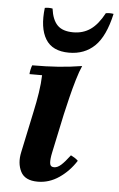

<svg xmlns="http://www.w3.org/2000/svg" viewBox="-52 -739 489 790"><g transform="rotate(5 192.5 -344.0)"><path d="M134 15Q81 15 63.5 -19.5Q46 -54 56 -100L92 -270Q101 -311 107 -350Q113 -389 114 -423H62Q62 -430 64.5 -441.5Q67 -453 70 -460Q128 -460 177 -463.5Q226 -467 275 -475Q265 -453 254 -416Q243 -379 233.5 -340Q224 -301 217 -270L183 -110Q177 -82 178.5 -66Q180 -50 196 -50Q210 -50 225 -63.5Q240 -77 261 -105Q269 -101 276.5 -96.5Q284 -92 291 -85Q263 -41 222 -13Q181 15 134 15ZM353 -700Q369 -703 385 -700Q364 -606 322 -565.5Q280 -525 216 -525Q147 -525 119 -571Q91 -617 101 -700Q117 -703 133 -700Q139 -654 160.5 -632Q182 -610 226 -610Q267 -610 297.5 -631.5Q328 -653 353 -700Z"/></g></svg>

Font: Poltawski Nowy
Style: Bold Italic
Weight: 700
Italic angle: -12°
Designer: Adam Pótawski, Mateusz Machalski, Borys Kosmynka, Ania Wieluska
Foundry: Capitalics.wtf
Version: Version 1.001;gftools[0.9.25]